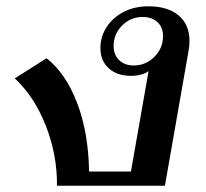

<svg xmlns="http://www.w3.org/2000/svg" viewBox="-20 -590 653 610"><path d="M27 -341 128 -405Q189 -357 225 -263Q261 -169 263 -45H396L452 -364Q443 -357 427.5 -353Q412 -349 396 -349Q352 -349 325.5 -373Q299 -397 299 -437Q299 -474 319 -504.5Q339 -535 373.5 -552.5Q408 -570 451 -570Q513 -570 547.5 -541Q582 -512 582 -460Q582 -445 579 -428L504 0H161Q162 -97 126 -189.5Q90 -282 27 -341ZM498 -475Q498 -503 480.5 -519.5Q463 -536 433 -536Q395 -536 368 -509Q341 -482 341 -444Q341 -416 358.5 -399Q376 -382 405 -382Q443 -382 470.5 -409.5Q498 -437 498 -475Z"/></svg>

Font: Fahkwang Medium
Style: Italic
Weight: 500
Italic angle: -10°
Version: Version 1.000; ttfautohint (v1.6)